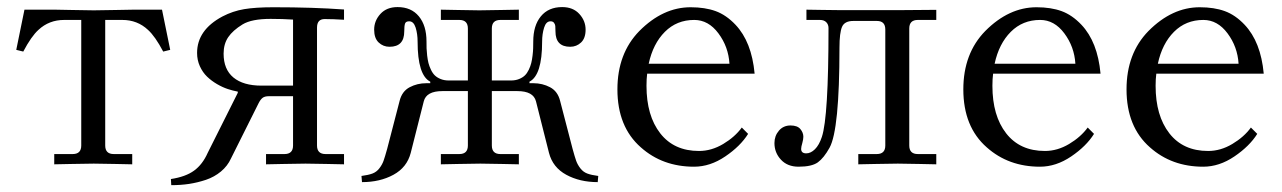

<svg xmlns="http://www.w3.org/2000/svg" viewBox="-20 -468 3660 548"><path d="M26.4 -325.7 49.8 -440.4H137.7Q139.2 -440.4 185.1 -439.5Q231 -438.5 247.6 -438.5Q264.2 -438.5 311.5 -439.5Q358.9 -440.4 360.4 -440.4H442.4L465.8 -325.7L445.8 -320.8Q422.9 -364.3 402.3 -382.8Q372.1 -411.1 329.1 -411.1H280.3V-52.7Q280.3 -28.3 304.7 -28.3H357.4V1Q356 1 310.1 0Q264.2 -1 247.6 -1Q231 -1 183.6 0Q136.2 1 134.8 1V-28.3H187.5Q211.9 -28.3 211.9 -52.7V-411.1H163.1Q120.1 -411.1 89.8 -382.8Q69.3 -364.3 46.4 -320.8Z M467.8 43Q509.8 36.6 533.9 19Q558.1 1.5 572.8 -31.7L658.7 -203.1V-206.5Q645 -209 630.1 -213.9Q615.2 -218.8 599.4 -228Q583.5 -237.3 571 -249.3Q558.6 -261.2 550.5 -278.8Q542.5 -296.4 542.5 -316.9Q542.5 -382.3 614.7 -420.9Q644.5 -436.5 677 -441.9Q709.5 -447.3 760.3 -447.3Q874.5 -447.3 961.9 -440.9V-411.6Q930.2 -413.6 906.7 -413.6Q884.8 -413.6 884.8 -389.2V-52.7Q884.8 -28.3 909.2 -28.3H961.9V1Q960.4 1 914.6 0Q868.7 -1 852.1 -1Q835.4 -1 788.1 0Q740.7 1 739.3 1V-28.3H792Q816.4 -28.3 816.4 -52.7V-193.4H747.1Q735.4 -193.4 729.2 -188.5Q723.1 -183.6 717.8 -172.9L639.2 -15.6Q629.4 5.9 610.6 21.5Q591.8 37.1 567.9 45.2Q543.9 53.2 519.8 56.9Q495.6 60.5 468.8 60.5ZM618.2 -314.9Q618.2 -270 646.2 -246.8Q674.3 -223.6 726.1 -223.6H816.4V-412.1Q786.6 -414.1 752.4 -414.1Q698.2 -414.1 672.4 -398.4Q644.5 -381.3 631.3 -361.8Q618.2 -342.3 618.2 -314.9Z M1011.7 34.2Q1031.2 31.7 1043 27.3Q1054.7 22.9 1062.7 12.5Q1070.8 2 1074.7 -9Q1078.6 -20 1085 -43L1120.6 -180.2Q1127.4 -207.5 1149.2 -219Q1170.9 -230.5 1196.8 -230.5H1208V-234.9Q1171.9 -253.4 1171.9 -349.1Q1171.9 -371.1 1166.3 -389.2Q1160.6 -407.2 1147.9 -407.2Q1138.2 -407.2 1136 -400.6Q1133.8 -394 1133.8 -378.4Q1133.8 -334.5 1091.8 -334.5Q1073.7 -334.5 1060.8 -346.7Q1047.9 -358.9 1047.9 -383.3Q1047.9 -408.7 1065.7 -428.2Q1083.5 -447.8 1114.7 -447.8Q1153.8 -447.8 1175.5 -421.4Q1197.3 -395 1197.3 -349.6Q1197.3 -338.4 1197.5 -330.1Q1197.8 -321.8 1199.2 -309.3Q1200.7 -296.9 1202.9 -288.1Q1205.1 -279.3 1210 -269Q1214.8 -258.8 1221.2 -252.7Q1227.5 -246.6 1237.8 -242.4Q1248 -238.3 1260.7 -238.3H1315.4V-386.7Q1315.4 -411.1 1291 -411.1H1238.3V-440.4Q1239.7 -440.4 1285.6 -439.5Q1331.5 -438.5 1348.1 -438.5Q1364.7 -438.5 1412.1 -439.5Q1459.5 -440.4 1460.9 -440.4V-411.1H1408.2Q1383.8 -411.1 1383.8 -386.7V-238.3H1438.5Q1451.2 -238.3 1461.4 -242.4Q1471.7 -246.6 1478 -252.7Q1484.4 -258.8 1489.3 -269Q1494.1 -279.3 1496.3 -288.1Q1498.5 -296.9 1500 -309.3Q1501.5 -321.8 1501.7 -330.1Q1502 -338.4 1502 -349.6Q1502 -395 1523.7 -421.4Q1545.4 -447.8 1584.5 -447.8Q1615.7 -447.8 1633.5 -428.2Q1651.4 -408.7 1651.4 -383.3Q1651.4 -358.9 1638.4 -346.7Q1625.5 -334.5 1607.4 -334.5Q1565.4 -334.5 1565.4 -378.4Q1565.4 -389.2 1564.9 -393.8Q1564.5 -398.4 1561.3 -402.8Q1558.1 -407.2 1551.3 -407.2Q1538.6 -407.2 1533 -389.2Q1527.3 -371.1 1527.3 -349.1Q1527.3 -253.4 1491.2 -234.9V-230.5H1502.4Q1528.3 -230.5 1550 -219Q1571.8 -207.5 1578.6 -180.2L1614.3 -43Q1620.6 -20 1624.5 -9Q1628.4 2 1636.5 12.5Q1644.5 22.9 1656.2 27.3Q1668 31.7 1687.5 34.2L1686 51.8Q1634.8 51.8 1596.2 30.8Q1557.6 9.8 1546.9 -31.7L1509.8 -178.7Q1502.4 -208 1456.5 -208H1383.8V-52.7Q1383.8 -28.3 1408.2 -28.3H1460.9V1Q1459.5 1 1413.6 0Q1367.7 -1 1351.1 -1Q1334.5 -1 1287.1 0Q1239.7 1 1238.3 1V-28.3H1291Q1315.4 -28.3 1315.4 -52.7V-208H1242.7Q1196.8 -208 1189.5 -178.7L1152.3 -31.7Q1141.6 9.8 1103 30.8Q1064.5 51.8 1013.2 51.8Z M1742.2 -212.9Q1742.2 -315.4 1804.7 -379.4Q1872.1 -447.3 1951.2 -447.3Q1992.2 -447.3 2022.5 -436.3Q2052.7 -425.3 2079.1 -397.5Q2125.5 -348.6 2133.8 -257.8H1827.1Q1825.2 -242.7 1825.2 -223.1Q1825.2 -137.7 1864.5 -87.4Q1903.8 -37.1 1975.1 -37.1Q2010.7 -37.1 2044.2 -57.1Q2077.6 -77.1 2097.2 -104L2115.2 -85.9Q2093.3 -50.8 2050 -21.5Q2006.8 7.8 1960.9 7.8Q1871.1 7.8 1809.1 -47.4Q1742.2 -106 1742.2 -212.9ZM1831.5 -286.1H2062Q2059.1 -334.5 2030.5 -372.8Q2002 -411.1 1961.4 -411.1Q1911.6 -411.1 1877.7 -377.2Q1843.8 -343.3 1831.5 -286.1Z M2190.4 -59.6Q2190.4 -80.1 2203.1 -95Q2215.8 -109.9 2236.3 -109.9Q2255.9 -109.9 2264.4 -99.6Q2272.9 -89.4 2272.9 -77.6Q2272.9 -70.8 2270 -60.1Q2266.6 -48.8 2266.6 -43Q2266.6 -30.3 2281.2 -30.3Q2293.9 -30.3 2305.9 -42Q2317.9 -53.7 2325.7 -77.1Q2344.7 -133.8 2344.7 -388.2Q2344.7 -397.9 2338.4 -404.5Q2332 -411.1 2320.3 -411.1H2281.7V-440.4Q2283.2 -440.4 2324.7 -439.7Q2366.2 -439 2383.3 -439H2539.6Q2556.2 -439 2603.5 -439.5Q2650.9 -439.9 2652.3 -439.9V-411.1H2599.6Q2575.2 -411.1 2575.2 -386.7V-52.7Q2575.2 -28.3 2599.6 -28.3H2652.3V1Q2650.9 1 2605 0Q2559.1 -1 2542.5 -1Q2525.9 -1 2478.5 0Q2431.2 1 2429.7 1V-28.3H2482.4Q2506.8 -28.3 2506.8 -52.7V-383.8Q2506.8 -408.2 2482.9 -408.2H2415.5Q2390.6 -408.2 2383.3 -391.4Q2376 -374.5 2376 -332Q2376 -97.7 2347.7 -46.4Q2331.5 -17.1 2314.2 -4.6Q2296.9 7.8 2259.3 7.8Q2227.5 7.8 2209 -12.2Q2190.4 -32.2 2190.4 -59.6Z M2729.5 -212.9Q2729.5 -315.4 2792 -379.4Q2859.4 -447.3 2938.5 -447.3Q2979.5 -447.3 3009.8 -436.3Q3040 -425.3 3066.4 -397.5Q3112.8 -348.6 3121.1 -257.8H2814.5Q2812.5 -242.7 2812.5 -223.1Q2812.5 -137.7 2851.8 -87.4Q2891.1 -37.1 2962.4 -37.1Q2998 -37.1 3031.5 -57.1Q3064.9 -77.1 3084.5 -104L3102.5 -85.9Q3080.6 -50.8 3037.4 -21.5Q2994.1 7.8 2948.2 7.8Q2858.4 7.8 2796.4 -47.4Q2729.5 -106 2729.5 -212.9ZM2818.8 -286.1H3049.3Q3046.4 -334.5 3017.8 -372.8Q2989.3 -411.1 2948.7 -411.1Q2898.9 -411.1 2865 -377.2Q2831.1 -343.3 2818.8 -286.1Z M3195.3 -212.9Q3195.3 -315.4 3257.8 -379.4Q3325.2 -447.3 3404.3 -447.3Q3445.3 -447.3 3475.6 -436.3Q3505.9 -425.3 3532.2 -397.5Q3578.6 -348.6 3586.9 -257.8H3280.3Q3278.3 -242.7 3278.3 -223.1Q3278.3 -137.7 3317.6 -87.4Q3356.9 -37.1 3428.2 -37.1Q3463.9 -37.1 3497.3 -57.1Q3530.8 -77.1 3550.3 -104L3568.4 -85.9Q3546.4 -50.8 3503.2 -21.5Q3460 7.8 3414.1 7.8Q3324.2 7.8 3262.2 -47.4Q3195.3 -106 3195.3 -212.9ZM3284.7 -286.1H3515.1Q3512.2 -334.5 3483.6 -372.8Q3455.1 -411.1 3414.6 -411.1Q3364.7 -411.1 3330.8 -377.2Q3296.9 -343.3 3284.7 -286.1Z"/></svg>

Font: Theano Old Style
Style: Regular
Weight: 400
Designer: Alexey Kryukov
Version: Version 2.00